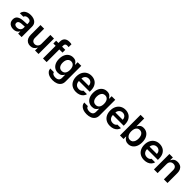

<svg xmlns="http://www.w3.org/2000/svg" viewBox="450 -2594 4658 4658"><g transform="rotate(45 2778.5 -265.0)"><path d="M232.4 -309.6Q316.9 -315.4 368.2 -317.4V-359.4Q368.2 -398.9 343.3 -420.7Q318.4 -442.4 272.5 -442.4Q231.9 -442.4 206.1 -425.3Q180.2 -408.2 172.9 -378.9H52.7Q57.1 -424.3 85 -460.2Q112.8 -496.1 161.6 -516.6Q210.4 -537.1 275.4 -537.1Q331.1 -537.1 380.1 -519.8Q429.2 -502.4 460.7 -461.7Q492.2 -420.9 492.2 -354.5V0H373V-73.2H369.1Q349.6 -36.1 310.5 -12.7Q271.5 10.7 212.9 10.7Q161.6 10.7 121.3 -7.8Q81.1 -26.4 58.1 -62.5Q35.2 -98.6 35.2 -149.4Q35.2 -231.4 90.6 -267.8Q146 -304.2 232.4 -309.6ZM245.1 -81.1Q281.7 -81.1 310.1 -95.7Q338.4 -110.4 353.8 -135.5Q369.1 -160.6 369.1 -190.4L368.7 -233.9Q346.7 -232.9 293.9 -229.5Q265.6 -228 252 -226.6Q206.1 -222.7 180.7 -203.6Q155.3 -184.6 155.3 -150.4Q155.3 -116.7 179.7 -98.9Q204.1 -81.1 245.1 -81.1Z M948.2 -530.3H1072.3V0H952.1V-93.8H946.3Q927.2 -47.9 886 -20.5Q844.7 6.8 787.1 6.8Q734.9 6.8 694.8 -16.6Q654.8 -40 632.3 -85Q609.9 -129.9 609.4 -192.4V-530.3H734.4V-211.9Q734.4 -178.7 746.8 -153.6Q759.3 -128.4 782 -115Q804.7 -101.6 835 -101.6Q863.3 -101.6 889.4 -115.5Q915.5 -129.4 931.9 -156.7Q948.2 -184.1 948.2 -222.7Z M1460 -434.6H1350.6V0H1225.6V-434.6H1146.5V-530.3H1225.6V-581.1Q1225.6 -657.7 1270 -699Q1314.5 -740.2 1391.6 -740.2Q1433.1 -740.2 1470.7 -732.4V-633.8Q1443.4 -637.7 1425.8 -637.7Q1387.2 -637.7 1368.9 -621.3Q1350.6 -605 1350.6 -569.3V-530.3H1460Z M1522 47.9H1646Q1652.3 81.5 1682.9 98.9Q1713.4 116.2 1762.2 116.2Q1820.3 116.2 1852.8 89.4Q1885.3 62.5 1885.3 5.9V-95.7H1879.4Q1860.8 -59.1 1824.5 -33.4Q1788.1 -7.8 1726.1 -7.8Q1664.1 -7.8 1614.3 -37.8Q1564.5 -67.9 1535.9 -126.7Q1507.3 -185.5 1507.3 -269.5Q1507.3 -354.5 1536.1 -414.8Q1564.9 -475.1 1614.7 -506.1Q1664.6 -537.1 1727.1 -537.1Q1789.1 -537.1 1824.2 -509.8Q1859.4 -482.4 1879.4 -443.4H1885.3V-530.3H2008.3V8.8Q2008.3 74.7 1976.8 119.9Q1945.3 165 1889.4 187.5Q1833.5 210 1760.3 210Q1690.4 210 1638.4 190.2Q1586.4 170.4 1556.4 134Q1526.4 97.7 1522 47.9ZM1886.2 -267.6Q1886.2 -317.9 1871.6 -356Q1856.9 -394 1828.6 -414.8Q1800.3 -435.5 1760.3 -435.5Q1719.7 -435.5 1691.4 -414.1Q1663.1 -392.6 1648.7 -354.5Q1634.3 -316.4 1634.3 -267.6Q1634.3 -192.9 1667 -149.2Q1699.7 -105.5 1760.3 -105.5Q1820.3 -105.5 1853.3 -148.2Q1886.2 -190.9 1886.2 -267.6Z M2105 -261.7Q2105 -343.3 2136.2 -405.5Q2167.5 -467.8 2224.4 -502.4Q2281.2 -537.1 2356 -537.1Q2423.3 -537.1 2478.3 -508.3Q2533.2 -479.5 2565.7 -419.2Q2598.1 -358.9 2598.1 -269.5V-230.5H2228Q2228.5 -186 2245.6 -153.6Q2262.7 -121.1 2293 -104Q2323.2 -86.9 2363.8 -86.9Q2403.3 -86.9 2431.2 -102.1Q2459 -117.2 2471.2 -141.6H2593.3Q2582 -95.7 2550.8 -61.3Q2519.5 -26.9 2471.4 -8.1Q2423.3 10.7 2362.8 10.7Q2283.7 10.7 2225.3 -22.7Q2167 -56.2 2136 -117.7Q2105 -179.2 2105 -261.7ZM2479 -315.4Q2478.5 -351.6 2463.4 -379.9Q2448.2 -408.2 2420.9 -424.3Q2393.6 -440.4 2357.9 -440.4Q2321.3 -440.4 2292.7 -423.6Q2264.2 -406.7 2247.6 -378.2Q2231 -349.6 2228.5 -315.4Z M2688 47.9H2812Q2818.4 81.5 2848.9 98.9Q2879.4 116.2 2928.2 116.2Q2986.3 116.2 3018.8 89.4Q3051.3 62.5 3051.3 5.9V-95.7H3045.4Q3026.9 -59.1 2990.5 -33.4Q2954.1 -7.8 2892.1 -7.8Q2830.1 -7.8 2780.3 -37.8Q2730.5 -67.9 2701.9 -126.7Q2673.3 -185.5 2673.3 -269.5Q2673.3 -354.5 2702.1 -414.8Q2731 -475.1 2780.8 -506.1Q2830.6 -537.1 2893.1 -537.1Q2955.1 -537.1 2990.2 -509.8Q3025.4 -482.4 3045.4 -443.4H3051.3V-530.3H3174.3V8.8Q3174.3 74.7 3142.8 119.9Q3111.3 165 3055.4 187.5Q2999.5 210 2926.3 210Q2856.4 210 2804.4 190.2Q2752.4 170.4 2722.4 134Q2692.4 97.7 2688 47.9ZM3052.2 -267.6Q3052.2 -317.9 3037.6 -356Q3022.9 -394 2994.6 -414.8Q2966.3 -435.5 2926.3 -435.5Q2885.7 -435.5 2857.4 -414.1Q2829.1 -392.6 2814.7 -354.5Q2800.3 -316.4 2800.3 -267.6Q2800.3 -192.9 2833 -149.2Q2865.7 -105.5 2926.3 -105.5Q2986.3 -105.5 3019.3 -148.2Q3052.2 -190.9 3052.2 -267.6Z M3271 -261.7Q3271 -343.3 3302.2 -405.5Q3333.5 -467.8 3390.4 -502.4Q3447.3 -537.1 3522 -537.1Q3589.4 -537.1 3644.3 -508.3Q3699.2 -479.5 3731.7 -419.2Q3764.2 -358.9 3764.2 -269.5V-230.5H3394Q3394.5 -186 3411.6 -153.6Q3428.7 -121.1 3459 -104Q3489.3 -86.9 3529.8 -86.9Q3569.3 -86.9 3597.2 -102.1Q3625 -117.2 3637.2 -141.6H3759.3Q3748 -95.7 3716.8 -61.3Q3685.5 -26.9 3637.5 -8.1Q3589.4 10.7 3528.8 10.7Q3449.7 10.7 3391.4 -22.7Q3333 -56.2 3302 -117.7Q3271 -179.2 3271 -261.7ZM3645 -315.4Q3644.5 -351.6 3629.4 -379.9Q3614.3 -408.2 3586.9 -424.3Q3559.6 -440.4 3523.9 -440.4Q3487.3 -440.4 3458.7 -423.6Q3430.2 -406.7 3413.6 -378.2Q3397 -349.6 3394.5 -315.4Z M3866.7 -707H3991.7V-443.4H3996.6Q4016.6 -482.9 4051.3 -510Q4085.9 -537.1 4147.9 -537.1Q4210.4 -537.1 4260.3 -505.4Q4310.1 -473.6 4338.9 -412.1Q4367.7 -350.6 4367.7 -264.6Q4367.7 -179.2 4339.4 -117.2Q4311 -55.2 4261.2 -22.7Q4211.4 9.8 4148.9 9.8Q4043.5 9.8 3996.6 -84H3988.8V0H3866.7ZM4113.8 -92.8Q4154.3 -92.8 4182.9 -114.7Q4211.4 -136.7 4226.1 -175.8Q4240.7 -214.8 4240.7 -265.6Q4240.7 -315.4 4226.3 -354Q4211.9 -392.6 4183.3 -414.1Q4154.8 -435.5 4113.8 -435.5Q4074.2 -435.5 4046.1 -414.6Q4018.1 -393.6 4003.4 -355.2Q3988.8 -316.9 3988.8 -265.6Q3988.8 -213.9 4003.4 -174.8Q4018.1 -135.7 4046.1 -114.3Q4074.2 -92.8 4113.8 -92.8Z M4442.9 -261.7Q4442.9 -343.3 4474.1 -405.5Q4505.4 -467.8 4562.3 -502.4Q4619.1 -537.1 4693.8 -537.1Q4761.2 -537.1 4816.2 -508.3Q4871.1 -479.5 4903.6 -419.2Q4936 -358.9 4936 -269.5V-230.5H4565.9Q4566.4 -186 4583.5 -153.6Q4600.6 -121.1 4630.9 -104Q4661.1 -86.9 4701.7 -86.9Q4741.2 -86.9 4769 -102.1Q4796.9 -117.2 4809.1 -141.6H4931.2Q4919.9 -95.7 4888.7 -61.3Q4857.4 -26.9 4809.3 -8.1Q4761.2 10.7 4700.7 10.7Q4621.6 10.7 4563.2 -22.7Q4504.9 -56.2 4473.9 -117.7Q4442.9 -179.2 4442.9 -261.7ZM4816.9 -315.4Q4816.4 -351.6 4801.3 -379.9Q4786.1 -408.2 4758.8 -424.3Q4731.4 -440.4 4695.8 -440.4Q4659.2 -440.4 4630.6 -423.6Q4602.1 -406.7 4585.4 -378.2Q4568.8 -349.6 4566.4 -315.4Z M5157.7 0H5032.7V-530.3H5151.9V-440.4H5158.7Q5177.2 -486.3 5217.5 -511.7Q5257.8 -537.1 5315.9 -537.1Q5371.1 -537.1 5412.4 -513.7Q5453.6 -490.2 5475.8 -445.3Q5498 -400.4 5497.6 -337.9V0H5373.5V-318.4Q5373.5 -372.1 5346.2 -401.9Q5318.8 -431.6 5270 -431.6Q5236.8 -431.6 5211.4 -417.2Q5186 -402.8 5171.9 -375.7Q5157.7 -348.6 5157.7 -310.5Z"/></g></svg>

Font: WEMIX Pretendard SemiBold
Style: Regular
Weight: 600
Designer: Base glyphs from Inter by Rasmus Andersson; Hangeul glyphs from Noto Sans CJK(Source Han Sans) by Jang Soo-young and Kan
Foundry: Kil Hyung-jin
Version: Version 1.000